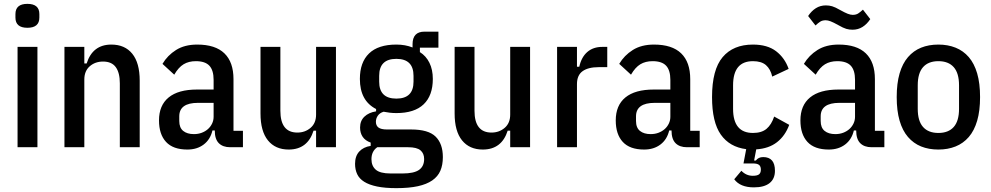

<svg xmlns="http://www.w3.org/2000/svg" viewBox="-20 -763 5136 995"><path d="M122 -619Q60 -619 60 -672V-690Q60 -743 122 -743Q184 -743 184 -690V-672Q184 -619 122 -619ZM71 -520H174V0H71Z M314 0V-520H417V-434H429Q460 -532 557 -532Q627 -532 665.5 -484.5Q704 -437 704 -345V0H601V-331Q601 -386 580 -415Q559 -444 514 -444Q473 -444 445 -419.5Q417 -395 417 -351V0Z M1173 0Q1135 0 1114 -21Q1093 -42 1093 -87H1081Q1070 -40 1035.5 -14Q1001 12 951 12Q877 12 840.5 -27.5Q804 -67 804 -139Q804 -217 854 -258Q904 -299 1001 -299H1087V-349Q1087 -399 1065 -422.5Q1043 -446 995 -446Q958 -446 931.5 -430Q905 -414 883 -376L822 -432Q848 -476 892.5 -504Q937 -532 1002 -532Q1096 -532 1143 -486.5Q1190 -441 1190 -353V-85H1239V0ZM985 -68Q1007 -68 1025.5 -75Q1044 -82 1057.5 -94Q1071 -106 1079 -122.5Q1087 -139 1087 -158V-230H1006Q909 -230 909 -160V-136Q909 -101 929.5 -84.5Q950 -68 985 -68Z M1618 -86H1605Q1574 12 1476 12Q1407 12 1368.5 -35.5Q1330 -83 1330 -175V-520H1433V-189Q1433 -76 1521 -76Q1561 -76 1589.5 -100.5Q1618 -125 1618 -169V-520H1721V0H1618Z M2275 51Q2275 92 2262 122Q2249 152 2220 172Q2191 192 2145.5 202Q2100 212 2034 212Q1975 212 1934 203.5Q1893 195 1867.5 179Q1842 163 1831 139.5Q1820 116 1820 86Q1820 46 1841.5 22.5Q1863 -1 1901 -7V-24Q1873 -34 1859.5 -54Q1846 -74 1846 -102Q1846 -137 1868.5 -158.5Q1891 -180 1929 -186V-198Q1845 -241 1845 -354Q1845 -440 1892.5 -486Q1940 -532 2034 -532Q2080 -532 2118 -517V-534Q2118 -599 2180 -599H2252V-516H2156V-493Q2188 -473 2205.5 -437.5Q2223 -402 2223 -354Q2223 -268 2175.5 -222.5Q2128 -177 2034 -177Q2016 -177 1999.5 -179Q1983 -181 1968 -184Q1948 -178 1938 -163.5Q1928 -149 1928 -132Q1928 -112 1941.5 -102Q1955 -92 1986 -92H2111Q2200 -92 2237.5 -55Q2275 -18 2275 51ZM2178 61Q2178 32 2159 16Q2140 0 2095 0H1935Q1905 21 1905 62Q1905 97 1927.5 116.5Q1950 136 2004 136H2066Q2125 136 2151.5 117.5Q2178 99 2178 61ZM2034 -252Q2123 -252 2123 -340V-370Q2123 -458 2034 -458Q1945 -458 1945 -370V-340Q1945 -252 2034 -252Z M2624 -86H2611Q2580 12 2482 12Q2413 12 2374.5 -35.5Q2336 -83 2336 -175V-520H2439V-189Q2439 -76 2527 -76Q2567 -76 2595.5 -100.5Q2624 -125 2624 -169V-520H2727V0H2624Z M2867 0V-520H2970V-417H2982Q2993 -467 3023.5 -493.5Q3054 -520 3101 -520H3127V-415H3083Q3028 -415 2999 -394Q2970 -373 2970 -327V0Z M3540 0Q3502 0 3481 -21Q3460 -42 3460 -87H3448Q3437 -40 3402.5 -14Q3368 12 3318 12Q3244 12 3207.5 -27.5Q3171 -67 3171 -139Q3171 -217 3221 -258Q3271 -299 3368 -299H3454V-349Q3454 -399 3432 -422.5Q3410 -446 3362 -446Q3325 -446 3298.5 -430Q3272 -414 3250 -376L3189 -432Q3215 -476 3259.5 -504Q3304 -532 3369 -532Q3463 -532 3510 -486.5Q3557 -441 3557 -353V-85H3606V0ZM3352 -68Q3374 -68 3392.5 -75Q3411 -82 3424.5 -94Q3438 -106 3446 -122.5Q3454 -139 3454 -158V-230H3373Q3276 -230 3276 -160V-136Q3276 -101 3296.5 -84.5Q3317 -68 3352 -68Z M3887 208Q3816 208 3785 166L3822 122Q3847 148 3881 148Q3904 148 3913.5 140.5Q3923 133 3923 116Q3923 99 3913.5 91.5Q3904 84 3881 84H3833L3847 10Q3761 -1 3715.5 -65.5Q3670 -130 3670 -260Q3670 -402 3725 -467Q3780 -532 3882 -532Q3957 -532 4002 -497.5Q4047 -463 4067 -406L3982 -366Q3973 -405 3949.5 -425.5Q3926 -446 3882 -446Q3779 -446 3779 -321V-199Q3779 -74 3882 -74Q3927 -74 3952.5 -95.5Q3978 -117 3992 -159L4070 -116Q4049 -59 4006.5 -26Q3964 7 3899 11L3888 69H3897Q3910 51 3935 51Q3996 51 3996 122Q3996 164 3968 186Q3940 208 3887 208Z M4497 0Q4459 0 4438 -21Q4417 -42 4417 -87H4405Q4394 -40 4359.5 -14Q4325 12 4275 12Q4201 12 4164.5 -27.5Q4128 -67 4128 -139Q4128 -217 4178 -258Q4228 -299 4325 -299H4411V-349Q4411 -399 4389 -422.5Q4367 -446 4319 -446Q4282 -446 4255.5 -430Q4229 -414 4207 -376L4146 -432Q4172 -476 4216.5 -504Q4261 -532 4326 -532Q4420 -532 4467 -486.5Q4514 -441 4514 -353V-85H4563V0ZM4309 -68Q4331 -68 4349.5 -75Q4368 -82 4381.5 -94Q4395 -106 4403 -122.5Q4411 -139 4411 -158V-230H4330Q4233 -230 4233 -160V-136Q4233 -101 4253.5 -84.5Q4274 -68 4309 -68ZM4398 -609Q4381 -609 4365.5 -613.5Q4350 -618 4324 -633Q4299 -647 4284.5 -652.5Q4270 -658 4259 -658Q4242 -658 4231 -651Q4220 -644 4206 -631L4168 -680Q4185 -706 4208 -720.5Q4231 -735 4260 -735Q4277 -735 4292.5 -730.5Q4308 -726 4334 -711Q4359 -697 4373.5 -691.5Q4388 -686 4399 -686Q4416 -686 4427 -693Q4438 -700 4452 -713L4490 -664Q4473 -638 4450 -623.5Q4427 -609 4398 -609Z M4843 12Q4793 12 4753.5 -4Q4714 -20 4685.5 -53Q4657 -86 4642 -137.5Q4627 -189 4627 -260Q4627 -331 4642 -382.5Q4657 -434 4685.5 -467Q4714 -500 4753.5 -516Q4793 -532 4843 -532Q4892 -532 4932 -516Q4972 -500 5000.5 -467Q5029 -434 5044 -382.5Q5059 -331 5059 -260Q5059 -189 5044 -137.5Q5029 -86 5000.5 -53Q4972 -20 4932 -4Q4892 12 4843 12ZM4843 -74Q4895 -74 4922.5 -105Q4950 -136 4950 -199V-321Q4950 -384 4922.5 -415Q4895 -446 4843 -446Q4791 -446 4763.5 -415Q4736 -384 4736 -321V-199Q4736 -136 4763.5 -105Q4791 -74 4843 -74Z"/></svg>

Font: IBM Plex Sans Cond Medm
Style: Regular
Weight: 500
Width: 3
Designer: Mike Abbink, Paul van der Laan, Pieter van Rosmalen
Foundry: Bold Monday
Version: Version 1.3